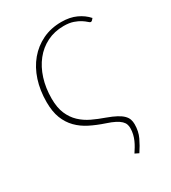

<svg xmlns="http://www.w3.org/2000/svg" viewBox="-168 -588 753 846"><g transform="rotate(-30 209.0 -164.5)"><path d="M400 -439Q398 -437.5 396.5 -436.5Q395 -435.5 392.5 -435.5Q389 -435.5 381.5 -442.5Q374 -449.5 361 -458Q348 -466.5 328 -473.5Q308 -480.5 279.5 -480.5Q232.5 -480.5 194.5 -461.5Q156.5 -442.5 129.8 -408.8Q103 -375 88.5 -329.2Q74 -283.5 74 -229.5Q74 -183.5 87.5 -152Q101 -120.5 123.8 -99Q146.5 -77.5 176.5 -63.2Q206.5 -49 239.5 -37.5Q268.5 -27 287 -17Q305.5 -7 316 3.5Q326.5 14 330.5 25.5Q334.5 37 334.5 50.5Q334.5 86.5 320.8 115.5Q307 144.5 288.5 172L269 162.5Q276.5 151 283.8 139Q291 127 296.8 114Q302.5 101 306 86.5Q309.5 72 309.5 55.5Q309.5 45.5 306.2 36.2Q303 27 294 18.2Q285 9.5 268.8 1Q252.5 -7.5 226.5 -16Q187.5 -29 154.5 -45.5Q121.5 -62 97.5 -86.5Q73.5 -111 60.2 -145Q47 -179 47 -227.5Q47 -286.5 63.2 -336.5Q79.5 -386.5 110 -423Q140.5 -459.5 183.2 -480.2Q226 -501 279.5 -501Q322.5 -501 354.5 -486.2Q386.5 -471.5 407.5 -447.5Z"/></g></svg>

Font: Lato ExtraLight
Style: Italic
Weight: 275
Italic angle: -7°
Designer: Lukasz Dziedzic with Adam Twardoch and Botio Nikoltchev
Foundry: tyPoland Lukasz Dziedzic
Version: Version 2.015; 2015-08-06; http://www.latofonts.com/